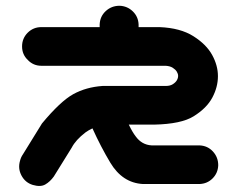

<svg xmlns="http://www.w3.org/2000/svg" viewBox="-20 -625 806 650"><path d="M520.5 -533.2Q590.8 -530.3 634.8 -502.4Q678.7 -474.6 698.2 -439Q717.8 -403.3 717.8 -367.2Q717.8 -330.1 698.7 -294.4Q679.7 -258.8 635.7 -231.4Q593.8 -205.1 502 -203.1H416Q428.7 -176.8 439.5 -163.1Q460 -134.8 493.2 -132.8H655.3Q682.6 -131.8 700.7 -112.3Q718.8 -92.8 718.8 -65.4Q717.8 -39.1 699.7 -21Q681.6 -2.9 655.3 -2H463.9Q394.5 -5.9 353.5 -74.2Q321.3 -127.9 293 -190.4Q280.3 -184.6 269.5 -176.8Q236.3 -151.4 222.7 -125L162.1 -27.3Q149.4 -9.8 133.3 -0.5Q117.2 8.8 90.8 1Q65.4 -6.8 52.7 -30.8Q40 -54.7 47.9 -81.1Q50.8 -92.8 57.6 -102.5L122.1 -207Q184.6 -282.2 228 -306.2Q271.5 -330.1 327.1 -334H541Q555.7 -334 564.9 -339.8Q574.2 -345.7 578.6 -353Q583 -360.4 583 -368.2Q583 -375 578.6 -382.3Q574.2 -389.6 564.9 -395.5Q555.7 -401.4 541 -402.3H120.1Q92.8 -402.3 74.2 -421.9Q54.7 -440.4 54.7 -467.8Q54.7 -495.1 73.7 -514.2Q92.8 -533.2 120.1 -533.2H317.4V-542Q318.4 -569.3 337.9 -587.4Q357.4 -605.5 384.8 -605.5Q411.1 -604.5 429.7 -586.4Q448.2 -568.4 449.2 -542V-533.2Z"/></svg>

Font: Nico Moji
Style: Regular
Weight: 400
Version: Version 1.02